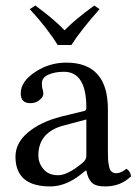

<svg xmlns="http://www.w3.org/2000/svg" viewBox="-20 -666 497 696"><path d="M189 -502.9Q150.9 -564.9 87.9 -632.8L107.9 -646Q178.7 -594.2 213.9 -556.2Q252 -595.2 321.8 -646L340.8 -632.8Q273.9 -557.6 238.8 -502.9ZM293 -232.9 213.9 -211.9Q118.7 -188 119.1 -102.1Q119.1 -75.2 137.5 -53Q155.8 -30.8 190.9 -30.8Q225.1 -30.8 278.8 -75.2Q293 -86.4 293 -101.1ZM293 -47.9H291L271 -32.2Q216.8 9.8 162.1 9.8Q36.1 9.8 36.1 -98.1Q36.1 -147.9 81.5 -186Q127 -224.1 201.2 -243.2L287.1 -264.2Q293 -266.1 293 -275.9Q293 -405.8 211.9 -405.8Q178.7 -405.8 155.3 -395.3Q131.8 -384.8 131.8 -363.8Q131.8 -349.6 133.8 -344.2Q136.7 -338.4 137.2 -326.2Q137.2 -314.9 123.5 -303.5Q109.9 -292 89.8 -292Q54.7 -292 55.2 -328.1Q55.2 -370.1 106.7 -404.5Q158.2 -439 220.2 -439Q371.1 -439 371.1 -270V-123Q371.1 -102.1 371.6 -90.1Q372.1 -78.1 375 -64Q377.9 -49.8 384.5 -43.9Q391.1 -38.1 400.9 -38.1Q418.9 -38.1 438 -54.2Q452.1 -46.4 455.1 -26.9Q417 10.3 359.9 9.8Q325.7 9.8 311.8 -5.1Q297.9 -20 293 -47.9Z"/></svg>

Font: Linux Libertine
Style: Regular
Weight: 400
Designer: Philipp H. Poll
Foundry: Philipp H. Poll
Version: Version 5.3.0 ; ttfautohint (v0.9)